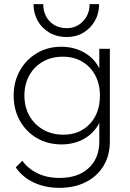

<svg xmlns="http://www.w3.org/2000/svg" viewBox="-20 -701 626 928"><path d="M277 -3Q211 -3 158.5 -33.5Q106 -64 76 -117.5Q46 -171 46 -239Q46 -306 76 -359.5Q106 -413 158 -444Q210 -475 275 -475Q338 -475 386.5 -447.5Q435 -420 460 -371V-465H511V-18Q511 50 480.5 100.5Q450 151 395 179Q340 207 267 207Q199 207 144 181.5Q89 156 56 108L88 76Q115 114 161 136.5Q207 159 268 159Q357 159 408.5 111.5Q460 64 460 -18V-107Q435 -58 387 -30.5Q339 -3 277 -3ZM286 -50Q365 -50 414 -102Q463 -154 463 -239Q463 -294 440.5 -336.5Q418 -379 377.5 -403Q337 -427 284 -427Q229 -427 187 -403Q145 -379 121.5 -336.5Q98 -294 98 -240Q98 -184 122 -141.5Q146 -99 188.5 -74.5Q231 -50 286 -50ZM459 -681Q459 -636 438.5 -600Q418 -564 383 -543Q348 -522 302 -522Q255 -522 219 -543Q183 -564 162.5 -600Q142 -636 142 -681H189Q189 -631 220 -598Q251 -565 304 -565Q349 -565 381 -598Q413 -631 413 -681Z"/></svg>

Font: Outfit ExtraLight
Style: Regular
Weight: 200
Designer: Rodrigo Fuenzalida
Foundry: fragTYPE
Version: Version 1.100; ttfautohint (v1.8.4.7-5d5b);gftools[0.9.27]